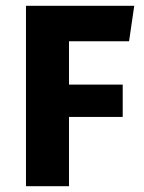

<svg xmlns="http://www.w3.org/2000/svg" viewBox="-20 -645 500 665"><path d="M219 -240V0H70V-625H445L427 -502H219V-352H405V-240Z"/></svg>

Font: Changa SemiBold
Style: Regular
Weight: 600
Designer: Eduardo Rodriguez Tunni
Foundry: Eduardo Rodriguez Tunni
Version: Version 3.002; ttfautohint (v1.8.2)